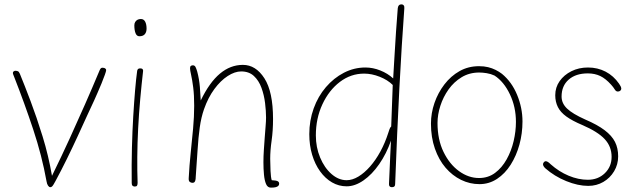

<svg xmlns="http://www.w3.org/2000/svg" viewBox="-20 -843 2914 879"><path d="M39 -509Q39 -514 43 -516.5Q47 -519 50 -519Q56 -519 61.5 -517Q67 -515 71 -505Q92 -454 120 -380Q148 -306 175 -218.5Q202 -131 218 -38Q263 -130 299.5 -210Q336 -290 369.5 -366Q403 -442 436 -521Q439 -528 442 -530.5Q445 -533 449 -533Q453 -533 456.5 -532Q460 -531 463 -528.5Q466 -526 466 -522Q466 -517 460 -500.5Q454 -484 445 -461.5Q436 -439 426.5 -418Q417 -397 411 -383Q398 -356 378.5 -313Q359 -270 335.5 -219Q312 -168 286 -115Q260 -62 234 -14Q229 -5 225.5 1Q222 7 218.5 10.5Q215 14 210 14Q205 14 200 7Q195 0 193 -13Q172 -130 132 -250.5Q92 -371 46 -488Q44 -494 41.5 -499.5Q39 -505 39 -509Z M608 -519Q609 -524 612 -527Q615 -530 622 -530Q630 -530 633 -526Q636 -522 635 -517Q628 -456 622 -389.5Q616 -323 612.5 -255.5Q609 -188 608.5 -124.5Q608 -61 610 -6Q610 2 607.5 6.5Q605 11 597 11Q591 11 587 7.5Q583 4 583 -5Q582 -90 584 -167Q586 -244 590 -310.5Q594 -377 598.5 -430Q603 -483 608 -519ZM595 -727Q595 -736 599 -742.5Q603 -749 609.5 -752.5Q616 -756 625 -756Q638 -756 644.5 -744Q651 -732 651 -712Q651 -696 643 -686.5Q635 -677 618 -677Q606 -677 600.5 -691Q595 -705 595 -727Z M850 -530Q850 -538 853.5 -541Q857 -544 863 -544Q871 -544 875 -536.5Q879 -529 883 -515Q892 -481 895 -445Q898 -409 899 -383Q939 -466 987 -506Q1035 -546 1092 -546Q1151 -546 1190.5 -484.5Q1230 -423 1230 -298Q1230 -245 1223.5 -199.5Q1217 -154 1217 -116Q1217 -91 1218.5 -60.5Q1220 -30 1224 -18Q1244 -17 1251 -13.5Q1258 -10 1258 -2Q1258 4 1254 8Q1250 12 1242 14Q1234 16 1220 16Q1205 16 1198 -0.5Q1191 -17 1188.5 -43.5Q1186 -70 1186 -100Q1186 -128 1188 -157Q1190 -186 1192 -214Q1194 -242 1196 -265.5Q1198 -289 1198 -305Q1198 -335 1193.5 -371.5Q1189 -408 1177 -441Q1165 -474 1142.5 -495Q1120 -516 1084 -516Q1055 -516 1022.5 -495Q990 -474 961.5 -435.5Q933 -397 914 -343Q901 -306 894.5 -259.5Q888 -213 884.5 -156Q881 -99 876 -32Q876 -24 874.5 -18Q873 -12 870 -9Q867 -6 861 -6Q854 -6 848.5 -10.5Q843 -15 844 -28Q847 -86 853 -143Q859 -200 864 -254.5Q869 -309 869 -359Q869 -408 864.5 -443Q860 -478 855 -500Q850 -522 850 -530Z M1801 -805Q1802 -814 1806 -818.5Q1810 -823 1817 -823Q1825 -823 1828.5 -818Q1832 -813 1831 -804Q1819 -641 1808.5 -441.5Q1798 -242 1789 0Q1789 7 1785.5 10.5Q1782 14 1774 14Q1767 14 1763.5 9.5Q1760 5 1761 -4Q1762 -27 1763.5 -60Q1765 -93 1766.5 -129.5Q1768 -166 1770 -199Q1749 -139 1716 -91.5Q1683 -44 1644 -17Q1605 10 1567 10Q1531 10 1500 -8Q1469 -26 1445.5 -58.5Q1422 -91 1409 -134.5Q1396 -178 1396 -229Q1396 -291 1416 -346.5Q1436 -402 1472 -444Q1508 -486 1554.5 -510Q1601 -534 1653 -534Q1687 -534 1721 -520.5Q1755 -507 1780 -484Q1783 -530 1786 -585Q1789 -640 1793 -697.5Q1797 -755 1801 -805ZM1426 -223Q1426 -169 1445.5 -122Q1465 -75 1497.5 -46.5Q1530 -18 1567 -18Q1593 -18 1620.5 -34.5Q1648 -51 1674 -80.5Q1700 -110 1721.5 -149.5Q1743 -189 1758 -236Q1760 -242 1763 -251Q1766 -260 1771 -264L1778 -454Q1755 -477 1718.5 -491.5Q1682 -506 1647 -506Q1586 -506 1536 -468Q1486 -430 1456 -365.5Q1426 -301 1426 -223Z M2173 -540Q2196 -540 2214.5 -535.5Q2233 -531 2249 -523Q2265 -515 2278 -505Q2323 -468 2347.5 -408.5Q2372 -349 2372 -287Q2372 -232 2358 -181Q2344 -130 2318 -89Q2292 -48 2255.5 -24Q2219 0 2175 0Q2131 0 2091 -19.5Q2051 -39 2020 -75Q1989 -111 1971 -162.5Q1953 -214 1953 -277Q1953 -325 1969 -371.5Q1985 -418 2014.5 -456.5Q2044 -495 2084 -517.5Q2124 -540 2173 -540ZM1983 -280Q1983 -204 2010.5 -147.5Q2038 -91 2081.5 -59.5Q2125 -28 2173 -28Q2215 -28 2246.5 -51.5Q2278 -75 2299.5 -113.5Q2321 -152 2331.5 -197Q2342 -242 2342 -285Q2342 -353 2314.5 -411Q2287 -469 2244 -497Q2227 -505 2208 -508Q2189 -511 2174 -511Q2129 -511 2093.5 -489.5Q2058 -468 2033.5 -433.5Q2009 -399 1996 -358.5Q1983 -318 1983 -280Z M2814 -460Q2819 -452 2821 -448.5Q2823 -445 2824 -440Q2825 -436 2823 -432Q2821 -428 2817 -426Q2813 -424 2808 -424Q2800 -424 2794 -434Q2788 -444 2778 -455Q2753 -483 2728 -495Q2703 -507 2671 -507Q2616 -507 2583.5 -478.5Q2551 -450 2551 -401Q2551 -370 2576 -346Q2601 -322 2659 -296Q2715 -272 2748 -247Q2781 -222 2795.5 -193.5Q2810 -165 2810 -127Q2810 -90 2791.5 -59Q2773 -28 2742 -10Q2711 8 2673 8Q2626 8 2572 -14Q2518 -36 2476 -73Q2471 -78 2468.5 -82.5Q2466 -87 2466 -91Q2466 -96 2470 -100.5Q2474 -105 2478 -105Q2483 -105 2488.5 -101.5Q2494 -98 2501 -91Q2539 -57 2583.5 -38.5Q2628 -20 2671 -20Q2718 -20 2749 -50Q2780 -80 2780 -125Q2780 -172 2748.5 -206Q2717 -240 2645 -271Q2600 -290 2573 -309.5Q2546 -329 2534 -353Q2522 -377 2522 -407Q2522 -443 2542 -471.5Q2562 -500 2596 -517Q2630 -534 2672 -534Q2716 -534 2752.5 -515Q2789 -496 2814 -460Z"/></svg>

Font: Playpen Sans Thin
Style: Regular
Weight: 250
Designer: Laura Meseguer, Veronika Burian, José Scaglione
Foundry: TypeTogether
Version: Version 1.001